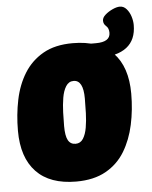

<svg xmlns="http://www.w3.org/2000/svg" viewBox="-50 -699 594 749"><g transform="rotate(-5 247.5 -324.5)"><path d="M219 8Q116 8 62.5 -48Q9 -104 9 -209Q9 -272 21 -330Q33 -388 61 -433Q89 -478 135.5 -504.5Q182 -531 251 -531Q355 -531 408.5 -475.5Q462 -420 462 -315Q462 -252 449.5 -194Q437 -136 409.5 -90.5Q382 -45 335 -18.5Q288 8 219 8ZM229 -139Q248 -139 258.5 -155.5Q269 -172 273.5 -198Q278 -224 279 -254.5Q280 -285 280 -312Q280 -384 242 -384Q223 -384 212 -366.5Q201 -349 196.5 -322Q192 -295 191 -265.5Q190 -236 190 -212Q190 -173 199.5 -156Q209 -139 229 -139ZM346 -465 319 -523H342Q398 -523 398 -559Q398 -577 387.5 -586Q377 -595 377 -608Q377 -620 389.5 -631Q402 -642 418.5 -649.5Q435 -657 447 -657Q462 -657 473 -644.5Q484 -632 489.5 -614.5Q495 -597 495 -581Q495 -465 346 -465Z"/></g></svg>

Font: Asap Condensed Condensed Black
Style: Italic
Weight: 900
Width: 3
Italic angle: -6°
Designer: Pablo Cosgaya
Foundry: Omnibus-Type
Version: Version 3.001; ttfautohint (v1.8.4.7-5d5b)